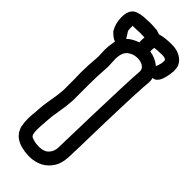

<svg xmlns="http://www.w3.org/2000/svg" viewBox="-299 -929 959 959"><g transform="rotate(45 180.0 -450.0)"><path d="M156 -69Q190 -69 206 -83Q230 -104 230 -139Q230 -163 236 -369Q243 -620 249 -692Q249 -706 240 -715Q223 -731 194 -731Q163 -731 140.5 -712.5Q118 -694 118 -649L120 -599L119 -575Q115 -524 115 -471V-353Q112 -306 104 -263.5Q96 -221 94 -181Q94 -168 92 -155L91 -123Q91 -105 94.5 -92Q98 -79 115 -76L116 -75Q136 -69 156 -69ZM317 -714Q320 -701 320 -687Q313 -624 306 -364Q302 -168 300 -136Q297 -92 282 -67Q242 0 156 0Q45 -3 25 -79Q20 -104 20 -129Q20 -145 21.5 -159Q23 -173 24 -184Q26 -230 34 -273Q42 -316 45 -355V-435L44 -478Q44 -530 49 -582L50 -600Q50 -610 49 -621Q48 -632 48 -644Q48 -668 54 -702Q54 -706 55 -710Q40 -712 13 -740Q-8 -775 -8 -818Q-8 -867 19 -884Q43 -899 97 -899L110 -900Q142 -900 164 -897L186 -890Q215 -900 268 -900Q302 -900 327 -886Q352 -872 362 -849L363 -848Q368 -833 368 -812Q359 -714 317 -714ZM144 -792V-811Q144 -820 145 -828Q135 -829 112 -829L97 -828Q72 -828 62 -827Q62 -798 64 -793Q74 -776 86 -758L94 -766Q118 -784 144 -792ZM287 -767Q290 -776 293 -784Q298 -797 298 -814Q298 -818 297 -821Q289 -829 270 -829Q230 -829 216 -825Q215 -819 215 -811V-799Q256 -793 287 -767Z"/></g></svg>

Font: Bubblez Graffiti
Style: Regular
Weight: 400
Designer: GGBotNet
Foundry: GGBotNet
Version: 1.00